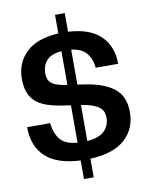

<svg xmlns="http://www.w3.org/2000/svg" viewBox="-100 -900 843 1087"><g transform="rotate(-10 321.0 -356.0)"><path d="M293 116V9Q158 3 92.5 -58.5Q27 -120 27 -229H159Q167 -165 197 -131.5Q227 -98 293 -93V-308L252 -314Q196 -322 156.5 -336Q117 -350 92.5 -372.5Q68 -395 56.5 -427.5Q45 -460 45 -503Q45 -594 106.5 -654Q168 -714 293 -721V-828H349V-721Q474 -714 535.5 -653.5Q597 -593 597 -493H468Q462 -549 433.5 -580.5Q405 -612 349 -618V-417L390 -411Q499 -395 557 -349.5Q615 -304 615 -212Q615 -117 549 -57Q483 3 349 9V116ZM181 -511Q181 -493 186 -479Q191 -465 203.5 -454.5Q216 -444 237.5 -437Q259 -430 293 -425V-619Q234 -614 207.5 -585Q181 -556 181 -511ZM479 -204Q479 -222 473.5 -237Q468 -252 453 -264Q438 -276 413 -285Q388 -294 349 -300V-93Q417 -98 448 -128Q479 -158 479 -204Z"/></g></svg>

Font: Firefly Display
Style: Bold
Weight: 700
Designer: Colophon Foundry, Jonny Pinhorn
Foundry: Colophon Foundry
Version: Version 1.200; ttfautohint (v1.8.3)